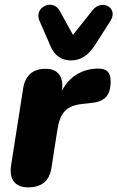

<svg xmlns="http://www.w3.org/2000/svg" viewBox="-20 -797 505 826"><path d="M100 9C159 9 192 -18 201 -73L227 -239C238 -310 264 -343 336 -350L372 -354C429 -359 456 -385 456 -447C456 -487 439 -503 398 -502C331 -500 276 -465 246 -406C256 -466 230 -501 176 -501C122 -501 89 -473 80 -419L28 -87C18 -26 45 9 100 9ZM286 -537C328 -537 360 -560 386 -599L455 -707C491 -763 419 -802 380 -755L294 -647L236 -752C206 -804 124 -766 150 -707L198 -597C215 -558 244 -537 286 -537Z"/></svg>

Font: SN Pro Heavy
Style: Italic
Weight: 800
Italic angle: -9°
Designer: Tobias Whetton
Foundry: Supernotes
Version: Version 1.001;Glyphs 3.2 (3249)